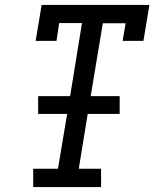

<svg xmlns="http://www.w3.org/2000/svg" viewBox="-20 -755 640 775"><path d="M114 0V-74H214L251 -295H134V-367H263L311 -662H219L208 -590H124L148 -735H583L559 -590H475L487 -661H395L346 -367H463V-295H334L298 -74H388V0Z"/></svg>

Font: Iosevka Slab Extended Oblique
Style: Regular
Weight: 400
Width: 7
Italic angle: -9°
Monospace: yes
Designer: Belleve Invis
Foundry: Belleve Invis
Version: Version 11.1.0; ttfautohint (v1.8.3)